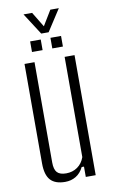

<svg xmlns="http://www.w3.org/2000/svg" viewBox="-94 -890 554 945"><g transform="rotate(-10 183.0 -417.0)"><path d="M153.5 6.5Q103.5 6.5 80 -19.5Q56.5 -45.5 56.5 -103V-600H106.5V-99Q106.5 -64 120.2 -49Q134 -34 165.5 -34Q197.5 -34 221.8 -51Q246 -68 257 -99V-600H306.5V0H257V-51.5H245.5Q231 -22 207.2 -7.8Q183.5 6.5 153.5 6.5ZM204.5 -651.5V-704.5H257.5V-651.5ZM103 -651.5V-704.5H156V-651.5ZM163.5 -733 94 -841H137L182.5 -766L228 -841H270.5L200.5 -733Z"/></g></svg>

Font: Big Shoulders Text ExtraLight
Style: Regular
Weight: 250
Version: Version 2.002